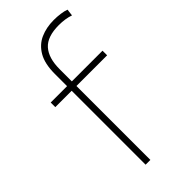

<svg xmlns="http://www.w3.org/2000/svg" viewBox="-235 -799 854 854"><g transform="rotate(-45 192.0 -372.0)"><path d="M132 0V-465H29V-494H132V-571Q132 -635 154.2 -673Q176.5 -711 214 -727.5Q251.5 -744 298 -744Q319 -744 339.5 -741.2Q360 -738.5 374 -733L370 -701Q338.5 -712 298 -712Q225.5 -712 193.8 -676.5Q162 -641 162 -571V-494H355V-465H162V0Z"/></g></svg>

Font: Heraclito Thin
Style: Regular
Weight: 100
Designer: Kostas Bartsokas (font) & Cristiano Sobral (main changes)
Foundry: Kostas Bartsokas (font) & Cristiano Sobral (main changes)
Version: Version 1.00;July 8, 2020;FontCreator 13.0.0.2655 64-bit